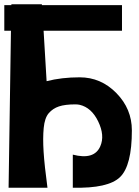

<svg xmlns="http://www.w3.org/2000/svg" viewBox="-27 -847 647 894"><path d="M344 -487Q443 -487 515 -413.5Q587 -340 587 -240Q587 -76 532 -22.5Q477 31 312 27V-127Q412 -101 440 -166Q462 -216 430 -282Q399 -346 344 -359Q334 -361 324 -361Q276 -361 247.5 -351.5Q219 -342 200 -320Q181 -298 176.5 -251Q172 -204 176 -140.5Q180 -77 194 27H13L24 -704H-7V-823H26V-827H168V-823H541V-704H176L190 -469Q260 -487 344 -487Z"/></svg>

Font: OpenDyslexic
Style: Bold
Weight: 800
Designer: Abbie Gonzalez
Version: Version 0.920;hotconv 1.0.109;makeotfexe 2.5.65596